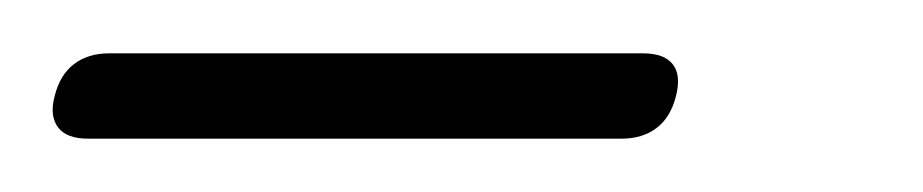

<svg xmlns="http://www.w3.org/2000/svg" viewBox="-51 -585 346 72"><path d="M-30.5 -549Q-28.5 -557 -23.2 -561Q-18 -565 -10 -565H190Q198 -565 201.2 -561Q204.5 -557 202.5 -549Q200.5 -541 195.2 -537Q190 -533 182 -533H-18Q-26 -533 -29.2 -537.2Q-32.5 -541.5 -30.5 -549Z"/></svg>

Font: Fraunces 72pt Soft Wonky ExtraLight
Style: Italic
Weight: 250
Italic angle: -16°
Version: Version 1.000;[b76b70a41]